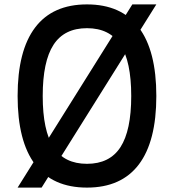

<svg xmlns="http://www.w3.org/2000/svg" viewBox="-20 -836 790 872"><path d="M581 -816H690L169 16H60ZM375 16Q219 16 139.5 -89Q60 -194 60 -400Q60 -606 139.5 -711Q219 -816 375 -816Q531 -816 610.5 -711Q690 -606 690 -400Q690 -194 610.5 -89Q531 16 375 16ZM375 -92Q478 -92 527 -167.5Q576 -243 576 -400Q576 -557 527 -632.5Q478 -708 375 -708Q272 -708 223 -632.5Q174 -557 174 -400Q174 -243 223 -167.5Q272 -92 375 -92Z"/></svg>

Font: Martian Mono SemiExpanded
Style: Regular
Weight: 400
Width: 6
Monospace: yes
Designer: Roman Shamin
Foundry: Evil Martians
Version: Version 1.000